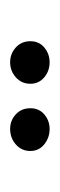

<svg xmlns="http://www.w3.org/2000/svg" viewBox="109 -902 117 375"><g transform="rotate(90 167.5 -714.5)"><path d="M231.9 -752.9Q249 -752.9 262 -742.4Q274.9 -731.9 274.9 -715.3Q274.9 -698.2 262.2 -687Q249.5 -675.8 231.9 -675.8Q215.3 -675.8 203.4 -686.8Q191.4 -697.8 191.4 -715.3Q191.4 -732.4 203.6 -742.7Q215.8 -752.9 231.9 -752.9ZM101.6 -752.9Q118.7 -752.9 131.1 -742.4Q143.6 -731.9 143.6 -715.3Q143.6 -698.2 131.1 -687Q118.7 -675.8 101.6 -675.8Q85 -675.8 72.8 -686.8Q60.5 -697.8 60.5 -715.3Q60.5 -732.4 73 -742.7Q85.4 -752.9 101.6 -752.9Z"/></g></svg>

Font: Neuton
Style: Regular
Weight: 400
Designer: Brian M Zick
Version: Version 1.3